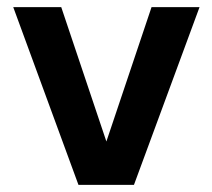

<svg xmlns="http://www.w3.org/2000/svg" viewBox="-20 -516 593 536"><path d="M199 0 17 -496H151L277 -121L403 -496H537L354 0Z"/></svg>

Font: Firefly Display
Style: Bold
Weight: 700
Designer: Colophon Foundry, Jonny Pinhorn
Foundry: Colophon Foundry
Version: Version 1.200; ttfautohint (v1.8.3)